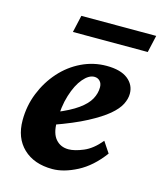

<svg xmlns="http://www.w3.org/2000/svg" viewBox="-95 -672 635 750"><g transform="rotate(15 222.0 -296.5)"><path d="M186.5 7.8Q112.3 7.8 68.8 -33.7Q25.4 -75.2 25.4 -146.5Q25.4 -205.1 46.4 -257.3Q67.4 -309.6 103.5 -350.1Q139.6 -390.6 187.5 -413.6Q235.4 -436.5 288.1 -436.5Q344.7 -436.5 374 -413.6Q403.3 -390.6 403.3 -354.5Q403.3 -334 392.1 -311.5Q380.9 -289.1 352.5 -265.1Q324.2 -241.2 273.4 -214.4Q222.7 -187.5 142.6 -159.2V-210.9Q196.3 -232.4 227.5 -254.9Q258.8 -277.3 271.5 -300.8Q284.2 -324.2 284.2 -348.6Q284.2 -364.3 275.4 -373.5Q266.6 -382.8 252.9 -382.8Q230.5 -382.8 208 -356.4Q185.5 -330.1 170.9 -283.2Q156.2 -236.3 156.2 -173.8Q156.2 -127.9 175.8 -105.5Q195.3 -83 227.5 -83Q252 -83 287.1 -97.7Q322.3 -112.3 354.5 -151.4L383.8 -107.4Q339.8 -47.9 286.1 -20Q232.4 7.8 186.5 7.8ZM141.6 -599.6H444.3L428.7 -530.3H126Z"/></g></svg>

Font: Crimson Pro ExtraLight
Style: Bold Italic
Weight: 700
Italic angle: -12°
Version: Version 1.002